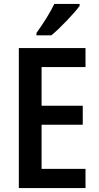

<svg xmlns="http://www.w3.org/2000/svg" viewBox="-20 -959 504 979"><path d="M76 0V-714H416V-617H192V-420H402V-323H192V-98H416V0ZM386 -929Q365 -900 320.5 -853.5Q276 -807 242 -779H166V-791Q226 -875 257 -939H386Z"/></svg>

Font: Noto Sans Display Medium Narrow
Style: Regular
Weight: 500
Width: 4
Designer: Monotype Design team
Foundry: Monotype Imaging Inc.
Version: Version 1.000